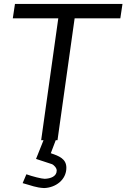

<svg xmlns="http://www.w3.org/2000/svg" viewBox="-20 -712 642 975"><path d="M207 196C192 196 144 184 114 173L95 218C140 230 162 241 204 243C263 241 317 201 317 140C317 94 279 80 238 66L263 0H272L359 -619H591L602 -692H56L45 -619H276L189 0H201L163 95L245 122C253 126 268 140 268 154C268 184 237 195 207 196Z"/></svg>

Font: Cantarell
Style: Oblique
Weight: 400
Italic angle: -8°
Designer: Dave Crossland
Version: Version 0.024